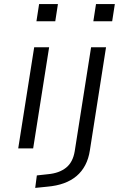

<svg xmlns="http://www.w3.org/2000/svg" viewBox="-20 -725 592 938"><path d="M158 -621 171 -705H263L250 -621ZM69 0 147 -494H220L142 0ZM436 -621 449 -705H541L528 -621ZM152 193 160 132 215 126Q269 121 302.5 94.5Q336 68 345 14L425 -494H498L419 10Q413 50 396.5 81.5Q380 113 354 135Q328 157 292.5 170Q257 183 211 187Z"/></svg>

Font: Nunito Sans 7pt SemiExpanded Light
Style: Italic
Weight: 300
Width: 6
Italic angle: -9°
Designer: Vernon Adams
Foundry: Vernon Adams
Version: Version 3.101;gftools[0.9.27]